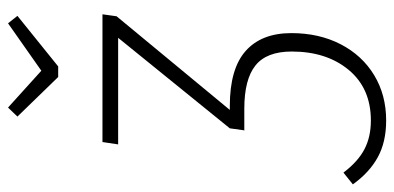

<svg xmlns="http://www.w3.org/2000/svg" viewBox="-318 -526 1005 490"><g transform="rotate(-90 185.0 -280.5)"><path d="M389 -486 150 -197H160Q255 -197 300.5 -156.5Q346 -116 346 -40Q346 31 317.5 86Q289 141 238.5 171.5Q188 202 123 202Q68 202 29 180.5Q-10 159 -40 117L-10 93Q18 130 49.5 146.5Q81 163 123 163Q205 163 252 106.5Q299 50 299 -39Q299 -103 263.5 -131.5Q228 -160 153 -160H97L98 -161L103 -197L334 -482H62L68 -522H394ZM371 -763 390 -739 261 -635H234L133 -739L156 -763L250 -678Z"/></g></svg>

Font: Fira Sans Condensed ExtraLight
Style: Italic
Weight: 275
Width: 3
Italic angle: -8°
Designer: Carrois Corporate & Edenspiekermann AG
Foundry: Carrois Corporate GbR & Edenspiekermann AG
Version: Version 4.203